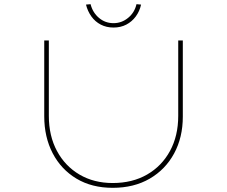

<svg xmlns="http://www.w3.org/2000/svg" viewBox="-20 -894 1088 920"><path d="M520 6Q420 6 346.5 -38Q273 -82 232.5 -159.5Q192 -237 192 -337V-700H214V-339Q214 -243 253 -170.5Q292 -98 361 -57.5Q430 -17 520 -17Q614 -17 684.5 -57.5Q755 -98 794.5 -170.5Q834 -243 834 -339V-700H856V-335Q856 -236 814.5 -159Q773 -82 697.5 -38Q622 6 520 6ZM524 -762Q490 -762 463 -776Q436 -790 418 -815Q400 -840 392 -872L414 -874Q424 -834 454 -808.5Q484 -783 524 -783Q563 -783 594 -808.5Q625 -834 634 -874L656 -872Q649 -840 630.5 -815Q612 -790 585 -776Q558 -762 524 -762Z"/></svg>

Font: Lexend Zetta Thin
Style: Regular
Weight: 250
Version: Version 1.007